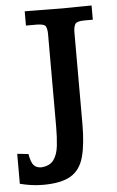

<svg xmlns="http://www.w3.org/2000/svg" viewBox="-56 -670 500 820"><g transform="rotate(-5 193.5 -260.5)"><path d="M95.7 112.3Q67.4 112.3 43.5 108.6Q19.5 105 -3.4 99.1V-29.3Q-1.5 -29.3 9.5 -28.1Q20.5 -26.9 31.5 -25.6Q42.5 -24.4 44.4 -24.4Q50.3 10.7 61.5 23.9Q72.8 37.1 95.2 37.1Q131.3 34.2 147.7 11.5Q164.1 -11.2 168.2 -48.1Q172.4 -85 172.4 -130.9Q172.4 -134.8 172.4 -148.9Q172.4 -163.1 172.4 -190.9Q172.4 -218.8 172.4 -263.9Q172.4 -309.1 172.4 -374Q172.4 -439 172.4 -527.8Q172.4 -547.4 166.7 -559.6Q161.1 -571.8 127 -571.8H81.5V-632.8H100.6Q131.3 -632.8 163.1 -632.1Q194.8 -631.3 243.7 -631.3Q249.5 -631.3 271.5 -631.6Q293.5 -631.8 320.6 -632.3Q347.7 -632.8 368.2 -632.8V-571.8H332.5Q297.9 -571.8 291.5 -558.6Q285.2 -545.4 285.2 -525.9Q285.2 -525.4 285.2 -496.8Q285.2 -468.3 285.2 -423.6Q285.2 -378.9 285.2 -329.1Q285.2 -279.3 285.2 -234.9Q285.2 -190.4 285.2 -162.4Q285.2 -134.3 285.2 -134.3Q285.2 -45.4 270.3 9Q255.4 63.5 214.4 87.9Q173.3 112.3 95.7 112.3Z"/></g></svg>

Font: Kameron Medium
Style: Regular
Weight: 500
Designer: Vernon Adams
Foundry: Vernon Adams
Version: Version 1.100